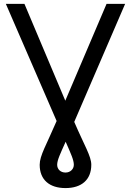

<svg xmlns="http://www.w3.org/2000/svg" viewBox="-20 -747 671 983"><path d="M9.9 -727.3 269.9 -127.5C217 -4.3 183.2 49.7 183.2 96.6C183.2 173.3 233 215.9 315.3 215.9C397.7 215.9 447.4 173.3 447.4 96.6C447.4 52.9 411.9 -2.5 360.1 -122.9L620.7 -727.3H525.6L314.3 -231.5L105.1 -727.3ZM272.7 96.6C272.7 72.4 289.1 39.1 316.1 -21.3C343.4 40.8 358 72.4 358 96.6C358 117.9 340.9 136.4 315.3 136.4C289.8 136.4 272.7 119.3 272.7 96.6Z"/></svg>

Font: Magic Ui Pro
Style: Regular
Weight: 400
Designer: Stefan Endress, Andreas Faust
Version: Version 1.000;FEAKit 1.0